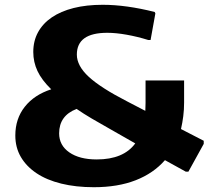

<svg xmlns="http://www.w3.org/2000/svg" viewBox="-20 -772 874 802"><path d="M372 10Q297 10 236 -5Q175 -20 132.5 -48.5Q90 -77 67 -116.5Q44 -156 44 -206Q44 -276 83.5 -326Q123 -376 194 -399Q154 -438 136.5 -475.5Q119 -513 119 -555Q119 -601 139 -637.5Q159 -674 196.5 -699.5Q234 -725 287.5 -738.5Q341 -752 409 -752Q507 -752 626 -722L629 -716L609 -605H599Q554 -619 509 -627Q464 -635 428 -635Q301 -635 301 -544Q301 -497 351 -451Q401 -405 510 -349L587 -309Q587 -317 587.5 -325.5Q588 -334 588 -342V-436H749V-344Q749 -314 745.5 -286.5Q742 -259 736 -233L831 -184V-171L767 -55H756L669 -103Q621 -48 546.5 -19Q472 10 372 10ZM438 -234Q397 -257 363 -277Q329 -297 300 -317Q227 -289 227 -215Q227 -165 269.5 -135.5Q312 -106 384 -106Q496 -106 545 -173Z"/></svg>

Font: Encode Sans Wide
Style: Bold
Weight: 700
Designer: Pablo Impallari, Andres Torresi
Foundry: Pablo Impallari, Andres Torresi
Version: Version 1.000; ttfautohint (v1.00) -l 8 -r 50 -G 200 -x 14 -